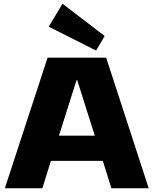

<svg xmlns="http://www.w3.org/2000/svg" viewBox="-20 -1009 823 1029"><path d="M235 -700H549L777 0H577L531 -147H253L207 0H6ZM488 -282 394 -579H390L296 -282ZM541 -816 495 -738 241 -866 315 -989Z"/></svg>

Font: Pathway Extreme 8pt Thin 12pt ExtraBold
Style: Regular
Weight: 800
Version: Version 1.001;gftools[0.9.26]